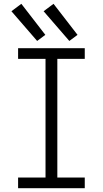

<svg xmlns="http://www.w3.org/2000/svg" viewBox="-20 -988 540 1008"><path d="M75 0V-56H219V-679H75V-735H425V-679H281V-56H425V0ZM175 -773 40 -929 92 -968 218 -805ZM344 -773 209 -929 261 -968 387 -805Z"/></svg>

Font: Iosevka SS01 Light
Style: Regular
Weight: 300
Monospace: yes
Designer: Belleve Invis
Foundry: Belleve Invis
Version: 2.3.3; ttfautohint (v1.8.3)